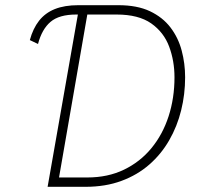

<svg xmlns="http://www.w3.org/2000/svg" viewBox="-20 -720 764 740"><path d="M126.5 -550.5 95 -565.5Q107 -610 130.5 -640Q154 -670 191.2 -685Q228.5 -700 282 -700H313.5L307 -664H273.5Q208 -664 174.8 -635.8Q141.5 -607.5 126.5 -550.5ZM163.5 0 286.5 -700H436.5Q508.5 -700 557.8 -676.8Q607 -653.5 637 -614.2Q667 -575 680.2 -525.2Q693.5 -475.5 693.5 -422Q693.5 -356.5 678.2 -294.8Q663 -233 632.2 -179.5Q601.5 -126 555.5 -85.8Q509.5 -45.5 448 -22.8Q386.5 0 309.5 0ZM207.5 -36H316.5Q395.5 -36 457.8 -66Q520 -96 563.5 -148.8Q607 -201.5 629.8 -271.8Q652.5 -342 652.5 -422Q652.5 -485 632 -540.2Q611.5 -595.5 562.8 -629.8Q514 -664 429.5 -664H316.5Z"/></svg>

Font: Overpass Thin
Style: Italic
Weight: 250
Italic angle: -10°
Designer: Delve Withrington, Dave Bailey, Thomas Jockin
Foundry: Delve Fonts LLC
Version: Version 4.000